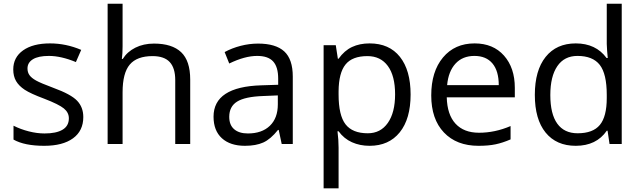

<svg xmlns="http://www.w3.org/2000/svg" viewBox="-20 -780 3474 1040"><path d="M431.2 -146Q431.2 -71.3 375.5 -30.8Q319.8 9.8 219.2 9.8Q112.8 9.8 53.2 -23.9V-99.1Q91.8 -79.6 136 -68.4Q180.2 -57.1 221.2 -57.1Q284.7 -57.1 318.8 -77.4Q353 -97.7 353 -139.2Q353 -170.4 325.9 -192.6Q298.8 -214.8 220.2 -245.1Q145.5 -272.9 114 -293.7Q82.5 -314.5 67.1 -340.8Q51.8 -367.2 51.8 -403.8Q51.8 -469.2 105 -507.1Q158.2 -544.9 251 -544.9Q337.4 -544.9 419.9 -509.8L391.1 -443.8Q310.5 -477.1 245.1 -477.1Q187.5 -477.1 158.2 -459Q128.9 -440.9 128.9 -409.2Q128.9 -387.7 139.9 -372.6Q150.9 -357.4 175.3 -343.8Q199.7 -330.1 269 -304.2Q364.3 -269.5 397.7 -234.4Q431.2 -199.2 431.2 -146Z M929.2 0V-346.2Q929.2 -411.6 899.4 -443.8Q869.6 -476.1 806.2 -476.1Q721.7 -476.1 682.9 -430.2Q644 -384.3 644 -279.8V0H563V-759.8H644V-529.8Q644 -488.3 640.1 -460.9H645Q668.9 -499.5 713.1 -521.7Q757.3 -543.9 814 -543.9Q912.1 -543.9 961.2 -497.3Q1010.3 -450.7 1010.3 -349.1V0Z M1505.9 0 1489.7 -76.2H1485.8Q1445.8 -25.9 1406 -8.1Q1366.2 9.8 1306.6 9.8Q1227.1 9.8 1181.9 -31.2Q1136.7 -72.3 1136.7 -147.9Q1136.7 -310.1 1396 -317.9L1486.8 -320.8V-354Q1486.8 -417 1459.7 -447Q1432.6 -477.1 1373 -477.1Q1306.2 -477.1 1221.7 -436L1196.8 -498Q1236.3 -519.5 1283.4 -531.7Q1330.6 -543.9 1377.9 -543.9Q1473.6 -543.9 1519.8 -501.5Q1565.9 -459 1565.9 -365.2V0ZM1322.8 -57.1Q1398.4 -57.1 1441.7 -98.6Q1484.9 -140.1 1484.9 -214.8V-263.2L1403.8 -259.8Q1307.1 -256.3 1264.4 -229.7Q1221.7 -203.1 1221.7 -147Q1221.7 -103 1248.3 -80.1Q1274.9 -57.1 1322.8 -57.1Z M1981.9 9.8Q1929.7 9.8 1886.5 -9.5Q1843.3 -28.8 1814 -68.8H1808.1Q1814 -22 1814 20V240.2H1732.9V-535.2H1798.8L1810.1 -461.9H1814Q1845.2 -505.9 1886.7 -525.4Q1928.2 -544.9 1981.9 -544.9Q2088.4 -544.9 2146.2 -472.2Q2204.1 -399.4 2204.1 -268.1Q2204.1 -136.2 2145.3 -63.2Q2086.4 9.8 1981.9 9.8ZM1970.2 -476.1Q1888.2 -476.1 1851.6 -430.7Q1814.9 -385.3 1814 -286.1V-268.1Q1814 -155.3 1851.6 -106.7Q1889.2 -58.1 1972.2 -58.1Q2041.5 -58.1 2080.8 -114.3Q2120.1 -170.4 2120.1 -269Q2120.1 -369.1 2080.8 -422.6Q2041.5 -476.1 1970.2 -476.1Z M2571.8 9.8Q2453.1 9.8 2384.5 -62.5Q2315.9 -134.8 2315.9 -263.2Q2315.9 -392.6 2379.6 -468.8Q2443.4 -544.9 2550.8 -544.9Q2651.4 -544.9 2710 -478.8Q2768.6 -412.6 2768.6 -304.2V-252.9H2399.9Q2402.3 -158.7 2447.5 -109.9Q2492.7 -61 2574.7 -61Q2661.1 -61 2745.6 -97.2V-24.9Q2702.6 -6.3 2664.3 1.7Q2626 9.8 2571.8 9.8ZM2549.8 -477.1Q2485.4 -477.1 2447 -435.1Q2408.7 -393.1 2401.9 -318.8H2681.6Q2681.6 -395.5 2647.5 -436.3Q2613.3 -477.1 2549.8 -477.1Z M3271 -71.8H3266.6Q3210.4 9.8 3098.6 9.8Q2993.7 9.8 2935.3 -62Q2877 -133.8 2877 -266.1Q2877 -398.4 2935.5 -471.7Q2994.1 -544.9 3098.6 -544.9Q3207.5 -544.9 3265.6 -465.8H3272L3268.6 -504.4L3266.6 -542V-759.8H3347.7V0H3281.7ZM3108.9 -58.1Q3191.9 -58.1 3229.2 -103.3Q3266.6 -148.4 3266.6 -249V-266.1Q3266.6 -379.9 3228.8 -428.5Q3190.9 -477.1 3107.9 -477.1Q3036.6 -477.1 2998.8 -421.6Q2960.9 -366.2 2960.9 -265.1Q2960.9 -162.6 2998.5 -110.4Q3036.1 -58.1 3108.9 -58.1Z"/></svg>

Font: WebKoruri
Style: Regular
Weight: 400
Foundry: lindwurm / mohemohe
Version: Version 1.00